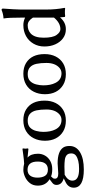

<svg xmlns="http://www.w3.org/2000/svg" viewBox="637 -1451 1055 2369"><g transform="rotate(-90 1164.5 -266.5)"><path d="M33.2 116.2Q33.2 52.7 95.7 18.6Q122.1 3.9 148.4 -7.8Q67.4 -30.3 67.4 -97.7Q67.4 -127.9 91.3 -147Q115.2 -166 137.7 -182.6Q58.6 -229.5 58.6 -327.1Q58.6 -385.7 89.8 -425.3Q121.1 -464.8 167 -485.4Q212.9 -505.9 252 -505.9Q291 -505.9 329.1 -496.1Q384.8 -499 434.1 -506.3Q483.4 -513.7 510.7 -516.6H512.7L517.6 -510.7V-508.8Q514.6 -494.1 514.6 -480.5Q514.6 -466.8 517.6 -451.2V-449.2L511.7 -443.4H510.7Q479.5 -446.3 452.6 -449.2Q425.8 -452.1 404.3 -454.1Q452.1 -414.1 452.1 -325.2Q452.1 -278.3 429.2 -238.3Q406.2 -198.2 362.8 -173.8Q319.3 -149.4 262.2 -149.4Q205.1 -149.4 172.9 -164.1Q156.2 -148.4 150.4 -140.1Q144.5 -131.8 144.5 -115.2Q144.5 -75.2 208 -75.2L334 -83Q483.4 -83 529.3 -12.7Q547.9 15.6 547.9 63.5Q547.9 146.5 470.7 193.4Q393.6 240.2 257.8 240.2Q33.2 240.2 33.2 116.2ZM120.1 98.6Q120.1 183.6 266.6 181.6Q377.9 181.6 429.7 142.6Q456.1 122.1 456.1 85Q456.1 47.9 435.1 29.3Q414.1 10.7 377 5.9Q339.8 1 293 1L192.4 3.9Q120.1 43.9 120.1 98.6ZM255.9 -203.1Q355.5 -203.1 355.5 -328.6Q355.5 -454.1 253.9 -454.1Q206.1 -454.1 181.6 -421.4Q157.2 -388.7 157.2 -331.5Q157.2 -274.4 179.2 -238.8Q201.2 -203.1 255.9 -203.1Z M997.1 -472.7Q1107.4 -405.3 1107.4 -243.2Q1107.4 -166 1077.6 -106.9Q1047.9 -47.9 992.7 -14.6Q937.5 18.6 859.9 18.6Q782.2 18.6 726.6 -15.1Q670.9 -48.8 641.6 -106Q612.3 -163.1 612.3 -239.7Q612.3 -316.4 643.1 -377.4Q673.8 -438.5 731 -472.2Q788.1 -505.9 865.2 -505.9Q942.4 -505.9 997.1 -472.7ZM721.7 -259.8Q721.7 -168.9 752 -110.4Q789.1 -35.2 870.1 -35.2Q907.2 -35.2 936.5 -59.6Q998 -112.3 998 -221.7Q998 -292 987.3 -343.3Q976.6 -394.5 945.8 -423.3Q915 -452.1 859.9 -452.1Q804.7 -452.1 774.9 -422.9Q745.1 -393.6 733.4 -347.7Q721.7 -301.8 721.7 -259.8Z M1571.3 -472.7Q1681.6 -405.3 1681.6 -243.2Q1681.6 -166 1651.9 -106.9Q1622.1 -47.9 1566.9 -14.6Q1511.7 18.6 1434.1 18.6Q1356.4 18.6 1300.8 -15.1Q1245.1 -48.8 1215.8 -106Q1186.5 -163.1 1186.5 -239.7Q1186.5 -316.4 1217.3 -377.4Q1248 -438.5 1305.2 -472.2Q1362.3 -505.9 1439.5 -505.9Q1516.6 -505.9 1571.3 -472.7ZM1295.9 -259.8Q1295.9 -168.9 1326.2 -110.4Q1363.3 -35.2 1444.3 -35.2Q1481.4 -35.2 1510.7 -59.6Q1572.3 -112.3 1572.3 -221.7Q1572.3 -292 1561.5 -343.3Q1550.8 -394.5 1520 -423.3Q1489.3 -452.1 1434.1 -452.1Q1378.9 -452.1 1349.1 -422.9Q1319.3 -393.6 1307.6 -347.7Q1295.9 -301.8 1295.9 -259.8Z M2040 -505.9Q2085.9 -505.9 2131.8 -484.4V-521.5Q2131.8 -691.4 2122.1 -742.2V-751H2126Q2176.8 -753.9 2225.6 -774.4H2227.5Q2242.2 -774.4 2243.2 -757.8Q2232.4 -612.3 2231.4 -542V-217.8Q2231.4 -103.5 2252 2V3.9L2246.1 9.8H2244.1Q2227.5 6.8 2199.7 6.8Q2171.9 6.8 2155.3 9.8H2154.3Q2139.6 9.8 2139.6 2.9L2134.8 -53.7Q2073.2 19.5 1987.3 18.6Q1923.8 18.6 1876.5 -16.6Q1829.1 -51.8 1802.2 -111.3Q1775.4 -170.9 1775.4 -246.1Q1775.4 -321.3 1810.1 -380.9Q1844.7 -440.4 1904.3 -473.1Q1963.9 -505.9 2040 -505.9ZM1989.3 -48.8Q2066.4 -48.8 2131.8 -127.9V-387.7Q2110.4 -420.9 2087.9 -436.5Q2065.4 -452.1 2036.1 -452.1Q1976.6 -452.1 1935.5 -415Q1883.8 -367.2 1883.8 -255.4Q1883.8 -143.6 1917.5 -96.2Q1951.2 -48.8 1989.3 -48.8Z"/></g></svg>

Font: GenEi LateMin v2
Style: Medium
Weight: 500
Designer: o_tamon (Modified)
Foundry: o_tamon / Adobe Systems Incorporated / FONT 910 / Philipp H. Poll
Version: Version 2.1;Original Version 1.004